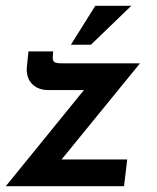

<svg xmlns="http://www.w3.org/2000/svg" viewBox="-23 -641 541 661"><path d="M189 -92H415L404 0H-3L266 -331H143Q110 -331 89.5 -350Q69 -369 69 -403L70 -416L75 -464H160L159 -450Q157 -433 163.5 -428Q170 -423 189 -423H459ZM290 -487H221L305 -621H429Z"/></svg>

Font: Josefin Sans SemiBold
Style: Italic
Weight: 600
Italic angle: -7°
Designer: Santiago Orozco
Foundry: Typemade
Version: Version 2.000